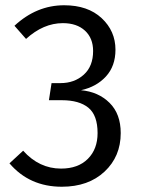

<svg xmlns="http://www.w3.org/2000/svg" viewBox="-20 -698 536 730"><path d="M224 -678Q314 -678 366.5 -629Q419 -580 419 -509Q419 -447 383 -407.5Q347 -368 288 -355Q354 -349 396.5 -307Q439 -265 439 -192Q439 -103 377.5 -45.5Q316 12 215 12Q92 12 16 -77L68 -125Q129 -57 212 -57Q277 -57 314 -94Q351 -131 351 -192Q351 -260 316 -288.5Q281 -317 215 -317H166L176 -382H210Q263 -382 298.5 -414Q334 -446 334 -504Q334 -553 303 -581.5Q272 -610 219 -610Q145 -610 79 -550L35 -600Q119 -678 224 -678Z"/></svg>

Font: FiraSans
Style: Regular
Weight: 350
Designer: Carrois Corporate & Edenspiekermann AG
Foundry: Carrois Corporate GbR & Edenspiekermann AG
Version: Version 3.106;PS 003.106;hotconv 1.0.70;makeotf.lib2.5.58329